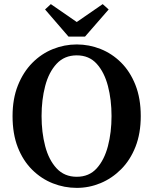

<svg xmlns="http://www.w3.org/2000/svg" viewBox="-20 -896 744 933"><path d="M353 17Q293 17 237 -5Q181 -27 136.5 -71Q92 -115 66.5 -180Q41 -245 41 -332Q41 -416 67 -481Q93 -546 137 -590.5Q181 -635 237 -657.5Q293 -680 353 -680Q413 -680 468.5 -658Q524 -636 568 -592.5Q612 -549 638 -483.5Q664 -418 664 -332Q664 -248 638.5 -183Q613 -118 568.5 -73.5Q524 -29 468.5 -6Q413 17 353 17ZM353 -37Q413 -37 450 -78Q487 -119 504.5 -186Q522 -253 522 -332Q522 -411 504.5 -478Q487 -545 450 -586Q413 -627 353 -627Q293 -627 255 -586Q217 -545 199.5 -478Q182 -411 182 -332Q182 -253 199.5 -186Q217 -119 255 -78Q293 -37 353 -37ZM227 -876 353 -789 479 -876 508 -850 393 -718H313L199 -850Z"/></svg>

Font: Source Serif Pro SemiBold
Style: Regular
Weight: 600
Designer: Frank Grießhammer
Foundry: Adobe Systems Incorporated
Version: Version 3.001;hotconv 1.0.111;makeotfexe 2.5.65597